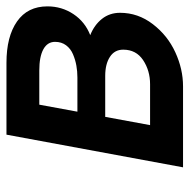

<svg xmlns="http://www.w3.org/2000/svg" viewBox="-16 -576 592 600"><g transform="rotate(-90 280.0 -276.0)"><path d="M57.1 0 159.2 -551.8H383.8Q465.8 -551.8 512.9 -518.8Q560.1 -485.8 560.1 -423.8Q560.1 -378.9 535.9 -342.5Q511.7 -306.2 470.2 -290Q502 -277.3 521 -253.4Q540 -229.5 540 -196.8Q540 -140.6 504.6 -94.5Q469.2 -48.3 416.7 -24.2Q364.3 0 310.1 0ZM189 -103H316.9Q359.4 -103 392.1 -124.8Q424.8 -146.5 424.8 -187Q424.8 -213.9 402.3 -228.5Q379.9 -243.2 342.8 -243.2H214.8ZM231 -330.1H337.9Q356.9 -330.1 374.8 -333.3Q392.6 -336.4 410.2 -343.8Q427.7 -351.1 438.5 -365.5Q449.2 -379.9 449.2 -399.9Q449.2 -423.8 426 -436.5Q402.8 -449.2 359.9 -449.2H252.9Z"/></g></svg>

Font: Involve SemiBold Oblique
Style: Italic
Weight: 600
Italic angle: -10.5°
Designer: Stefan Peev
Foundry: Context Ltd.
Version: Version 1.001